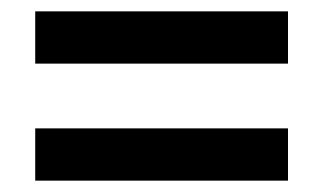

<svg xmlns="http://www.w3.org/2000/svg" viewBox="-20 -572 569 338"><path d="M42 -460V-552H487V-460ZM42 -254V-346H487V-254Z"/></svg>

Font: Noto Sans Tamil UI SemiCondensed SemiBold
Style: Regular
Weight: 600
Width: 4
Designer: Jelle Bosma - Monotype Design Team
Foundry: Monotype Imaging Inc.
Version: Version 2.004; ttfautohint (v1.8.4.7-5d5b)